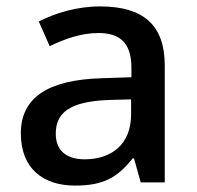

<svg xmlns="http://www.w3.org/2000/svg" viewBox="-20 -569 614 599"><path d="M292 -549C220 -549 152 -528 101 -502L135 -425C181 -447 232 -466 287 -466C352 -466 390 -437 390 -358V-328L298 -325C127 -320 45 -263 45 -153C45 -41 117 10 214 10C304 10 347 -16 394 -75H398L419 0H494V-365C494 -491 427 -549 292 -549ZM317 -257 389 -259V-212C389 -118 327 -72 244 -72C191 -72 154 -96 154 -152C154 -215 194 -252 317 -257Z"/></svg>

Font: Noto Sans Bassa Vah Medium
Style: Regular
Weight: 500
Designer: Monotype Design Team
Foundry: Monotype Imaging Inc.
Version: Version 2.002